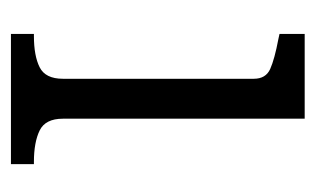

<svg xmlns="http://www.w3.org/2000/svg" viewBox="-133 -444 577 351"><g transform="rotate(90 155.5 -268.5)"><path d="M197 -537V-95Q197 -63 218.5 -52.5Q240 -42 276 -42H280V0H42V-42H46Q82 -42 103 -52.5Q124 -63 124 -95V-444Q124 -466 106 -474Q88 -482 51 -489L42 -491V-537Z"/></g></svg>

Font: Roboto Serif SemiCondensed Light
Style: Regular
Weight: 300
Width: 4
Designer: Greg Gazdowicz
Foundry: Commercial Type
Version: Version 1.007